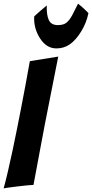

<svg xmlns="http://www.w3.org/2000/svg" viewBox="-26 -1036 506 1055"><path d="M-6 -1Q6 -44 18 -96.5Q30 -149 42.5 -206.5Q55 -264 66.5 -323Q78 -382 89 -437Q114 -565 138 -700L294 -725Q268 -591 242 -462Q231 -407 219.5 -348Q208 -289 197.5 -231Q187 -173 176.5 -118.5Q166 -64 158 -20Q149 -20 123 -17.5Q97 -15 69 -11.5Q41 -8 18.5 -5Q-4 -2 -6 -1ZM284 -770Q229 -770 193.5 -826Q158 -882 162 -946Q172 -955 184 -966Q195 -975 206.5 -985.5Q218 -996 231 -1006Q229 -957 241.5 -927.5Q254 -898 292 -898Q324 -898 340.5 -912.5Q357 -927 370 -951Q383 -975 403 -1016Q416 -1005 426 -996.5Q436 -988 444 -980L460 -964Q449 -910 420 -863Q391 -816 358.5 -793Q326 -770 284 -770Z"/></svg>

Font: Bangers
Style: Regular
Weight: 400
Designer: vernon adams
Foundry: Vernon Adams
Version: Version 2.000